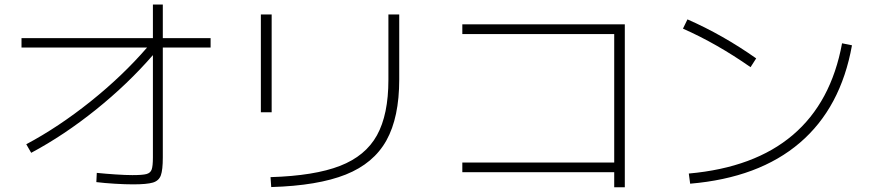

<svg xmlns="http://www.w3.org/2000/svg" viewBox="-20 -794 3790 832"><path d="M617.2 -587.9H73.2V-628.9H642.6V-774.4H685.5V-628.9H892.6V-587.9H685.5V-112.3Q685.5 -57.6 677 -34.2Q668.5 -10.7 642.6 -2.9Q616.7 4.9 556.6 4.9Q522.5 4.9 477.8 2.2Q433.1 -0.5 397.5 -4.9L399.4 -44.9Q437.5 -41 481.2 -38.1Q524.9 -35.2 553.7 -35.2Q597.7 -35.2 614.7 -39.8Q631.8 -44.4 637.2 -59.3Q642.6 -74.2 642.6 -112.3V-555.2Q534.2 -430.2 396 -319.1Q257.8 -208 115.2 -131.8L93.8 -168.9Q233.4 -243.2 372.3 -354.2Q511.2 -465.3 617.2 -587.9Z M1663.1 -448.2V-731.4H1710V-449.2Q1710 -285.2 1654.5 -185.5Q1599.1 -85.9 1478.3 -37.6Q1357.4 10.7 1155.3 16.6L1152.3 -26.4Q1342.8 -32.2 1453.4 -75.2Q1564 -118.2 1613.5 -207.8Q1663.1 -297.4 1663.1 -448.2ZM1110.4 -731.4H1157.2V-307.6H1110.4Z M2641.6 -47.9H1983.4V-89.8H2641.6V-646.5H1983.4V-688.5H2687.5V17.6H2641.6Z M3628.9 -606.4 3671.9 -597.7Q3623.5 -327.1 3446 -175.3Q3268.6 -23.4 2970.7 2L2964.8 -42Q3249 -67.4 3415.5 -209Q3582 -350.6 3628.9 -606.4ZM2939.5 -669.9 2959 -710Q3111.8 -643.1 3256.8 -541L3232.4 -502.9Q3086.4 -605 2939.5 -669.9Z"/></svg>

Font: Pretendard ExtraLight
Style: Regular
Weight: 200
Designer: Base glyphs from Inter by Rasmus Andersson; Hangeul glyphs from Noto Sans CJK(Source Han Sans) by Jang Soo-young and Kan
Foundry: Kil Hyung-jin
Version: Version 1.309